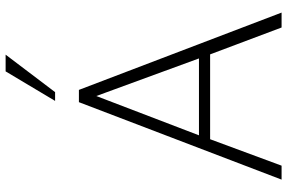

<svg xmlns="http://www.w3.org/2000/svg" viewBox="-187 -820 1007 673"><g transform="rotate(-90 316.5 -483.5)"><path d="M23.4 0 294.9 -710.4H337.9L608.9 0H556.6L462.4 -250.5H165L72.3 0ZM178.7 -289.6H448.2L316.4 -649.4ZM299.3 -793.9 402.8 -967.3H461.4L330.1 -793.9Z"/></g></svg>

Font: Comme Thin
Style: Regular
Weight: 250
Version: Version 1.000;gftools[0.9.27]